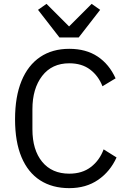

<svg xmlns="http://www.w3.org/2000/svg" viewBox="-20 -963 661 995"><path d="M339 12Q251 12 188 -28.5Q125 -69 91.5 -148.5Q58 -228 58 -345Q58 -462 91.5 -543.5Q125 -625 188 -667.5Q251 -710 339 -710Q426 -710 486 -670Q546 -630 579 -557L511 -516Q490 -570 447 -602.5Q404 -635 339 -635Q249 -635 198.5 -569.5Q148 -504 148 -397V-293Q148 -186 198.5 -124.5Q249 -63 339 -63Q406 -63 451 -97.5Q496 -132 517 -189L584 -147Q551 -74 488.5 -31Q426 12 339 12ZM388 -769H288L177 -912L221 -943L338 -826L455 -943L499 -912Z"/></svg>

Font: IBM Plex Sans
Style: Regular
Weight: 400
Designer: Mike Abbink, Paul van der Laan, Pieter van Rosmalen
Foundry: Bold Monday
Version: Version 3.201